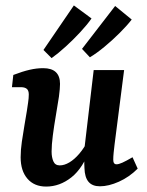

<svg xmlns="http://www.w3.org/2000/svg" viewBox="-20 -679 542 707"><path d="M150 8Q106 8 81 -21Q56 -50 56 -100Q56 -127 60.5 -157.5Q65 -188 70 -217.5Q75 -247 79 -271Q81 -285 83.5 -301.5Q86 -318 86 -331Q86 -346 78.5 -352Q71 -358 57 -358H24L29 -403Q63 -416 89 -422Q115 -428 139 -428Q201 -428 201 -370Q201 -361 200 -350Q199 -339 197 -323Q192 -290 185.5 -252.5Q179 -215 174.5 -180Q170 -145 170 -121Q170 -100 176.5 -85Q183 -70 200 -70Q217 -70 235.5 -81Q254 -92 272 -113Q290 -134 304 -162L313 -135Q286 -60 243 -26Q200 8 150 8ZM348 7Q320 7 306 -9.5Q292 -26 291 -60Q290 -74 290.5 -93.5Q291 -113 291 -133L325 -421H437L402 -148Q400 -132 398.5 -117Q397 -102 397 -91Q397 -74 409 -74Q417 -74 430.5 -80Q444 -86 468 -100L487 -58Q456 -27 418 -10Q380 7 348 7ZM140 -495 252 -659 317 -611Q301 -588 275.5 -560.5Q250 -533 222 -507.5Q194 -482 170 -465ZM282 -499 404 -657 465 -607Q448 -585 421 -558Q394 -531 365 -507Q336 -483 311 -468Z"/></svg>

Font: Yrsa SemiBold
Style: Italic
Weight: 600
Italic angle: -7.10001°
Version: Version 2.004